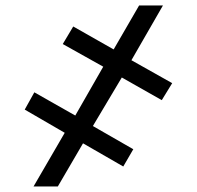

<svg xmlns="http://www.w3.org/2000/svg" viewBox="-20 -675 712 695"><path d="M420.9 -394.5 316.2 -218.8 462.5 -134.8 426.2 -72.3 280.5 -156.2 189.3 0H101.4L214.3 -194.3L69.5 -278.3L104.3 -340.8L252.5 -256.8L353.7 -433.6L207.2 -515.6L245.1 -579.1L391.4 -496.1L483.6 -655.3H569.9L455.7 -457L603.3 -374L565.6 -312.5Z"/></svg>

Font: Inter V
Style: 
Weight: 400
Designer: Rasmus Andersson
Foundry: rsms
Version: Version 4.000;git-a3f224843